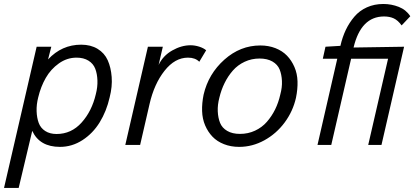

<svg xmlns="http://www.w3.org/2000/svg" viewBox="-42 -720 2067 954"><path d="M-22 213.9 140.1 -487.8H212.9L196.8 -424.8Q265.1 -498 361.3 -498Q408.7 -498 442.9 -477.3Q477.1 -456.5 493.2 -420.7Q509.3 -384.8 512.9 -337.4Q516.6 -290 502.9 -236.3Q487.3 -167.5 453.4 -112.3Q419.4 -57.1 367.7 -23.7Q315.9 9.8 255.9 9.8Q154.8 9.8 118.2 -69.8L50.8 213.9ZM239.3 -54.2Q312.5 -54.2 363.5 -111.1Q414.6 -168 434.1 -252Q443.4 -287.6 442.1 -320.6Q440.9 -353.5 431.2 -378.7Q421.4 -403.8 397.5 -418.7Q373.5 -433.6 338.4 -433.6Q291 -433.6 250.7 -405Q210.4 -376.5 185.5 -333Q160.6 -289.6 147.9 -236.3Q138.7 -200.2 139.9 -167.2Q141.1 -134.3 150.4 -109.1Q159.7 -84 182.6 -69.1Q205.6 -54.2 239.3 -54.2Z M580.6 0 692.9 -487.8H767.1L746.1 -397.5Q768.1 -443.4 813.7 -469.2Q859.4 -495.1 904.8 -495.1Q925.8 -495.1 947.5 -488.3Q969.2 -481.4 982.4 -470.2L948.2 -413.1Q928.2 -433.6 892.1 -433.6Q827.1 -433.6 775.6 -368.4Q724.1 -303.2 701.2 -203.6L654.3 0Z M1146.5 9.8Q1105 9.8 1070.8 -3.7Q1036.6 -17.1 1013.9 -40.8Q991.2 -64.5 977.3 -96.9Q963.4 -129.4 962.2 -168.2Q960.9 -207 969.7 -250Q993.7 -353 1072.8 -423.6Q1151.9 -494.1 1251.5 -494.1Q1292.5 -494.1 1326.7 -480.7Q1360.8 -467.3 1383.8 -443.6Q1406.7 -419.9 1420.9 -387.2Q1435.1 -354.5 1436.3 -315.9Q1437.5 -277.3 1428.7 -234.4Q1413.6 -167 1372.3 -111.3Q1331.1 -55.7 1271.5 -22.9Q1211.9 9.8 1146.5 9.8ZM1150.4 -54.7Q1190.9 -54.7 1225.3 -70.8Q1259.8 -86.9 1283.9 -114.5Q1308.1 -142.1 1325 -176.3Q1341.8 -210.4 1350.6 -250Q1360.4 -285.2 1358.9 -317.6Q1357.4 -350.1 1347.4 -374.8Q1337.4 -399.4 1311.8 -414.3Q1286.1 -429.2 1247.6 -429.2Q1208 -429.2 1173.6 -413.1Q1139.2 -397 1115 -369.4Q1090.8 -341.8 1074 -307.6Q1057.1 -273.4 1047.9 -234.4Q1038.6 -199.2 1040 -166.7Q1041.5 -134.3 1051.5 -109.4Q1061.5 -84.5 1086.9 -69.6Q1112.3 -54.7 1150.4 -54.7Z M1535.6 0 1633.8 -428.2H1562L1575.2 -487.8L1649.4 -492.2Q1659.2 -535.6 1676.3 -571.5Q1693.4 -607.4 1718.8 -637.2Q1744.1 -667 1781 -683.6Q1817.9 -700.2 1862.8 -700.2Q1902.8 -700.2 1939.5 -685.8Q1976.1 -671.4 1996.6 -639.2L1953.6 -593.8Q1934.6 -619.6 1914.1 -628.9Q1893.6 -638.2 1866.2 -638.2Q1751.5 -638.2 1714.8 -483.9L1965.8 -487.8L1853.5 0H1787.6L1886.2 -428.2H1702.6L1604 0Z"/></svg>

Font: HK Grotesk Italic
Style: Regular
Weight: 400
Italic angle: -13°
Designer: Alfredo Marco Pradil and Stefan Peev
Foundry: Hanken Design Co.
Version: Version 1.000;PS 001.000;hotconv 1.0.88;makeotf.lib2.5.64775